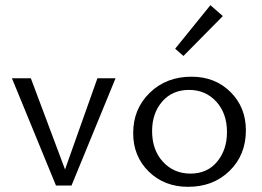

<svg xmlns="http://www.w3.org/2000/svg" viewBox="-20 -716 1011 741"><path d="M356 -414H426L256 0H196L26 -414H99L231 -62Z M688 -500 656 -528 792 -696 840 -654ZM706 5Q614 5 554 -54Q494 -113 494 -202Q494 -296 558 -358Q622 -420 719 -420Q810 -420 869.5 -361Q929 -302 929 -213Q929 -118 866 -56.5Q803 5 706 5ZM715 -46Q780 -46 818 -92Q856 -138 856 -206Q856 -279 814.5 -324Q773 -369 710 -369Q645 -369 606 -324Q567 -279 567 -210Q567 -137 609 -91.5Q651 -46 715 -46Z"/></svg>

Font: EauTestInfant
Style: Regular
Weight: 400
Designer: Christian Thalmann (Catharsis Fonts)
Version: Version 0.001;PS 000.001;hotconv 1.0.88;makeotf.lib2.5.64775